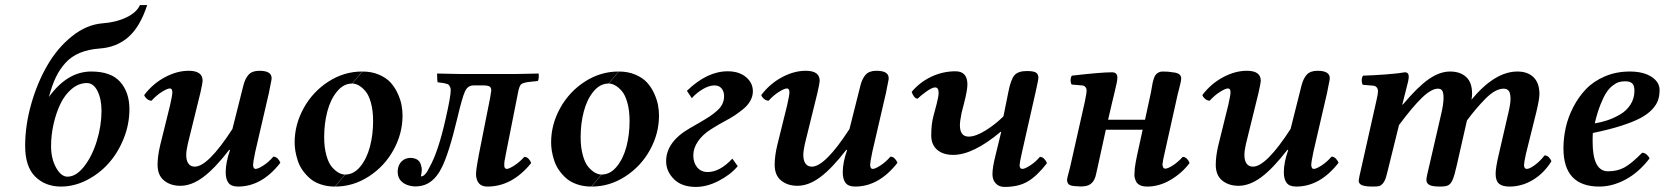

<svg xmlns="http://www.w3.org/2000/svg" viewBox="-20 -718 6494 749"><path d="M243.2 -28.8Q276.9 -28.8 308.1 -68.6Q339.4 -108.4 357.7 -168.2Q376 -228 376 -286.1Q376 -331.5 360.4 -362.8Q344.7 -394 318.8 -394Q287.1 -394 259.8 -371.1Q232.4 -348.1 215.3 -312Q198.2 -275.9 188.7 -232.9Q179.2 -189.9 179.2 -147.9Q179.2 -99.6 198.7 -64.2Q218.3 -28.8 243.2 -28.8ZM484.9 -292Q484.9 -233.4 462.6 -177.7Q440.4 -122.1 403.8 -81.1Q367.2 -40 318.1 -15.1Q269 9.8 217.8 9.8Q156.7 9.8 117.4 -29.1Q78.1 -67.9 78.1 -148.9Q78.1 -228.5 101.6 -311.5Q125 -394.5 164.6 -462.9Q204.1 -531.2 261 -576.7Q317.9 -622.1 379.9 -627Q433.1 -630.9 473.1 -650.1Q513.2 -669.4 525.9 -698.2H554.2Q526.4 -613.3 480.5 -573.2Q434.6 -533.2 369.1 -528.8Q324.7 -525.4 291.5 -511.7Q258.3 -498 235.4 -472.7Q212.4 -447.3 197.5 -415.8Q182.6 -384.3 170.9 -339.8Q242.7 -439 335.9 -439Q413.6 -439 449.2 -398.2Q484.9 -357.4 484.9 -292Z M877.4 -132.8 874.5 -133.8Q817.9 -60.5 772.5 -26.9Q727.1 6.8 683.6 6.8Q645.5 6.8 620.1 -13.7Q594.7 -34.2 594.7 -75.2Q594.7 -108.4 604.5 -149.9L643.6 -308.1Q652.3 -346.7 652.3 -357.9Q652.3 -373 642.6 -373Q632.8 -373 611.1 -359.4Q589.4 -345.7 571.3 -325.2Q561.5 -325.2 553.2 -332.3Q544.9 -339.4 542.5 -347.2Q576.2 -391.6 623.3 -416.7Q670.4 -441.9 716.3 -441.9Q770.5 -441.9 770.5 -402.8Q770.5 -395.5 761.7 -356L712.4 -155.8Q706.5 -129.9 706.5 -112.8Q706.5 -91.8 715.1 -79.8Q723.6 -67.9 739.7 -67.9Q791.5 -67.9 886.7 -214.8L928.7 -381.8Q935.5 -410.6 949.5 -426.3Q963.4 -441.9 991.7 -441.9Q1039.6 -441.9 1039.6 -413.1Q1039.6 -408.7 1037.6 -398.9Q1035.6 -389.2 1033 -376.2Q1030.3 -363.3 1029.3 -356.9L975.6 -125Q967.3 -84.5 967.3 -76.2Q967.3 -59.1 977.5 -59.1Q986.8 -59.1 1007.6 -72.5Q1028.3 -85.9 1046.4 -106.9Q1056.2 -106.9 1063.5 -99.1Q1070.8 -91.3 1073.7 -83Q1001.5 9.8 908.7 9.8Q881.8 9.8 871.1 -4.9Q860.4 -19.5 860.4 -45.9Q860.4 -84.5 877.4 -132.8Z M1354.5 -392.1 1393.6 -439Q1429.7 -439 1458.3 -426.8Q1486.8 -414.6 1503.7 -396Q1520.5 -377.4 1531.5 -353.3Q1542.5 -329.1 1546.4 -308.1Q1550.3 -287.1 1550.3 -267.1Q1550.3 -196.8 1515.1 -133.1Q1480 -69.3 1418.9 -29.8Q1357.9 9.8 1287.6 9.8L1326.7 -37.1Q1359.9 -37.1 1385.3 -67.9Q1410.6 -98.6 1423.1 -145.5Q1435.5 -192.4 1435.5 -246.1Q1435.5 -286.6 1427 -317.1Q1418.5 -347.7 1405.3 -362.8Q1392.1 -377.9 1379.2 -385Q1366.2 -392.1 1354.5 -392.1ZM1325.7 -37.1 1286.6 9.8Q1256.3 9.8 1231.2 1.2Q1206.1 -7.3 1189.5 -21.7Q1172.9 -36.1 1160.6 -53.5Q1148.4 -70.8 1141.8 -90.8Q1135.3 -110.8 1132.3 -128.4Q1129.4 -146 1129.4 -162.1Q1129.4 -232.4 1164.8 -296.4Q1200.2 -360.4 1261.2 -399.7Q1322.3 -439 1392.6 -439L1353.5 -392.1Q1320.3 -392.1 1294.9 -361.3Q1269.5 -330.6 1257.1 -283.7Q1244.6 -236.8 1244.6 -183.1Q1244.6 -142.6 1253.2 -112.1Q1261.7 -81.5 1274.9 -66.4Q1288.1 -51.3 1301 -44.2Q1314 -37.1 1325.7 -37.1Z M1848.1 -115.2 1892.1 -336.9Q1896.5 -364.3 1896.5 -365.2Q1896.5 -376.5 1889.6 -380.6Q1882.8 -384.8 1865.2 -384.8H1827.1Q1804.7 -384.8 1793.9 -361.3Q1783.2 -337.9 1765.1 -261.2Q1730.5 -116.2 1702.1 -62Q1668.9 4.4 1610.4 8.8Q1608.4 8.8 1604.7 9Q1601.1 9.3 1597.9 9.3Q1594.7 9.3 1592.3 8.8Q1564.9 6.3 1548.1 -8.5Q1531.2 -23.4 1531.2 -49.8Q1532.7 -75.2 1546.9 -88.6Q1561 -102.1 1582 -102.1Q1588.4 -102.1 1591.3 -101.1Q1618.2 -96.7 1623 -70.8Q1625.5 -64.5 1625.5 -55.2Q1625.5 -50.3 1624.3 -43.2Q1623 -36.1 1622.6 -33.7Q1622.1 -31.2 1623 -29.8Q1638.7 -29.8 1656.2 -66.9Q1689.9 -127 1718.3 -253.9Q1738.3 -340.8 1738.3 -366.2Q1738.3 -373.5 1735.8 -378.7Q1733.4 -383.8 1731.2 -386.5Q1729 -389.2 1721.2 -391.4Q1713.4 -393.6 1710.2 -394Q1707 -394.5 1694.8 -396Q1689.9 -396.5 1687.5 -397Q1685.1 -403.3 1685.1 -431.2Q1759.3 -429.2 1781.2 -429.2H1987.3L2081.1 -431.2Q2082.5 -424.8 2081.5 -414.1Q2080.6 -403.3 2077.1 -401.9L2048.3 -398.9Q2021 -396 2013.2 -389.4Q2005.4 -382.8 2000.5 -355L1954.1 -121.1Q1953.1 -114.3 1951.2 -105.2Q1949.2 -96.2 1948.2 -90.3Q1947.3 -84.5 1947.3 -81.1V-69.8Q1948.7 -59.1 1957 -59.1Q1965.8 -59.1 1986.3 -72.3Q2006.8 -85.4 2025.4 -106Q2034.7 -106 2041.7 -98.9Q2048.8 -91.8 2052.2 -82Q1978 9.8 1881.3 9.8Q1847.2 9.8 1839.4 -21Q1835.9 -32.2 1837.4 -46.9Q1837.9 -58.1 1842.5 -83.7Q1847.2 -109.4 1848.1 -115.2Z M2355 -392.1 2394 -439Q2430.2 -439 2458.7 -426.8Q2487.3 -414.6 2504.2 -396Q2521 -377.4 2532 -353.3Q2543 -329.1 2546.9 -308.1Q2550.8 -287.1 2550.8 -267.1Q2550.8 -196.8 2515.6 -133.1Q2480.5 -69.3 2419.4 -29.8Q2358.4 9.8 2288.1 9.8L2327.1 -37.1Q2360.4 -37.1 2385.7 -67.9Q2411.1 -98.6 2423.6 -145.5Q2436 -192.4 2436 -246.1Q2436 -286.6 2427.5 -317.1Q2418.9 -347.7 2405.8 -362.8Q2392.6 -377.9 2379.6 -385Q2366.7 -392.1 2355 -392.1ZM2326.2 -37.1 2287.1 9.8Q2256.8 9.8 2231.7 1.2Q2206.5 -7.3 2189.9 -21.7Q2173.3 -36.1 2161.1 -53.5Q2148.9 -70.8 2142.3 -90.8Q2135.7 -110.8 2132.8 -128.4Q2129.9 -146 2129.9 -162.1Q2129.9 -232.4 2165.3 -296.4Q2200.7 -360.4 2261.7 -399.7Q2322.8 -439 2393.1 -439L2354 -392.1Q2320.8 -392.1 2295.4 -361.3Q2270 -330.6 2257.6 -283.7Q2245.1 -236.8 2245.1 -183.1Q2245.1 -142.6 2253.7 -112.1Q2262.2 -81.5 2275.4 -66.4Q2288.6 -51.3 2301.5 -44.2Q2314.5 -37.1 2326.2 -37.1Z M2678.7 -335 2659.7 -363.8Q2738.3 -439.9 2818.8 -439.9Q2862.8 -439.9 2889.9 -417.5Q2917 -395 2917 -361.8Q2917 -342.8 2907 -324.7Q2897 -306.6 2878.4 -291.7Q2859.9 -276.9 2845 -267.1Q2830.1 -257.3 2808.1 -245.6Q2786.1 -233.9 2781.7 -231L2753.9 -213.9Q2721.2 -193.4 2702.9 -166.7Q2684.6 -140.1 2684.6 -111.8Q2684.6 -83.5 2699.7 -65.2Q2714.8 -46.9 2740.7 -46.9Q2788.1 -46.9 2836.9 -99.1L2857.9 -69.8Q2829.6 -36.1 2783.7 -12.5Q2737.8 11.2 2694.8 11.2Q2639.2 11.2 2608.9 -19.3Q2578.6 -49.8 2578.6 -88.9Q2578.6 -164.6 2670.9 -217.8L2707.5 -238.8Q2733.4 -253.9 2748.3 -263.7Q2763.2 -273.4 2777.6 -286.4Q2792 -299.3 2798.3 -313Q2804.7 -326.7 2804.7 -342.8Q2804.7 -361.3 2794.9 -373Q2785.2 -384.8 2767.6 -384.8Q2746.1 -384.8 2721.4 -370.1Q2696.8 -355.5 2678.7 -335Z M3284.7 -132.8 3281.7 -133.8Q3225.1 -60.5 3179.7 -26.9Q3134.3 6.8 3090.8 6.8Q3052.7 6.8 3027.3 -13.7Q3002 -34.2 3002 -75.2Q3002 -108.4 3011.7 -149.9L3050.8 -308.1Q3059.6 -346.7 3059.6 -357.9Q3059.6 -373 3049.8 -373Q3040 -373 3018.3 -359.4Q2996.6 -345.7 2978.5 -325.2Q2968.8 -325.2 2960.4 -332.3Q2952.1 -339.4 2949.7 -347.2Q2983.4 -391.6 3030.5 -416.7Q3077.6 -441.9 3123.5 -441.9Q3177.7 -441.9 3177.7 -402.8Q3177.7 -395.5 3168.9 -356L3119.6 -155.8Q3113.8 -129.9 3113.8 -112.8Q3113.8 -91.8 3122.3 -79.8Q3130.9 -67.9 3147 -67.9Q3198.7 -67.9 3293.9 -214.8L3335.9 -381.8Q3342.8 -410.6 3356.7 -426.3Q3370.6 -441.9 3398.9 -441.9Q3446.8 -441.9 3446.8 -413.1Q3446.8 -408.7 3444.8 -398.9Q3442.9 -389.2 3440.2 -376.2Q3437.5 -363.3 3436.5 -356.9L3382.8 -125Q3374.5 -84.5 3374.5 -76.2Q3374.5 -59.1 3384.8 -59.1Q3394 -59.1 3414.8 -72.5Q3435.5 -85.9 3453.6 -106.9Q3463.4 -106.9 3470.7 -99.1Q3478 -91.3 3481 -83Q3408.7 9.8 3315.9 9.8Q3289.1 9.8 3278.3 -4.9Q3267.6 -19.5 3267.6 -45.9Q3267.6 -84.5 3284.7 -132.8Z M3862.8 -108.9 3885.7 -203.1 3883.8 -204.1Q3776.4 -113.8 3698.7 -113.8Q3658.7 -113.8 3635.7 -133.8Q3612.8 -153.8 3612.8 -189.9Q3612.8 -231.4 3620.6 -262.2L3633.8 -312Q3641.6 -342.3 3641.6 -356Q3641.6 -377 3627.9 -377Q3616.7 -377 3594.7 -361.6Q3572.8 -346.2 3559.6 -333Q3551.3 -333.5 3544.9 -342.5Q3538.6 -351.6 3536.6 -359.9Q3568.8 -397.9 3613.5 -418.9Q3658.2 -439.9 3707.5 -439.9Q3753.9 -439.9 3753.9 -388.2Q3753.9 -366.2 3740.7 -314.9L3731 -276.9Q3724.6 -244.1 3724.6 -230Q3724.6 -185.1 3758.8 -185.1Q3786.1 -185.1 3825 -209.2Q3863.8 -233.4 3894.5 -264.2L3913.6 -358.9Q3923.3 -408.7 3937.7 -424.8Q3952.1 -440.9 3985.8 -440.9Q4012.7 -440.9 4021.7 -434.6Q4030.8 -428.2 4030.8 -415Q4030.8 -406.2 4019.5 -356.9L3966.8 -124Q3957.5 -82.5 3957.5 -74.2Q3957.5 -59.1 3968.8 -59.1Q3977.5 -59.1 3998.3 -72.3Q4019 -85.4 4036.6 -106Q4046.4 -106 4054 -97.9Q4061.5 -89.8 4064 -81.1Q4025.9 -31.7 3989.7 -10.3Q3953.6 11.2 3898.9 11.2Q3877 11.2 3864.3 -2.7Q3851.6 -16.6 3851.6 -38.1Q3851.6 -64.9 3862.8 -108.9Z M4155.8 -71.8 4211.9 -320.8Q4218.8 -353.5 4218.8 -365.2Q4218.8 -373 4214.1 -378.7Q4209.5 -384.3 4200.7 -384.8L4160.6 -388.2Q4156.2 -394.5 4156.5 -405.8Q4156.7 -417 4161.6 -422.9Q4275.4 -436 4317.9 -436Q4338.9 -436 4338.9 -415Q4338.9 -407.2 4336.2 -393.8Q4333.5 -380.4 4327.4 -355.5Q4321.3 -330.6 4318.8 -319.8L4302.7 -251H4446.8L4469.7 -356.9Q4471.2 -363.3 4473.1 -376Q4475.1 -388.7 4476.6 -395.5Q4478 -402.3 4481.2 -411.9Q4484.4 -421.4 4488.5 -426.5Q4492.7 -431.6 4499.5 -435.3Q4506.3 -439 4515.6 -439Q4540.5 -439 4553.7 -436Q4587.9 -433.6 4587.9 -412.1Q4587.9 -406.7 4585.7 -396.2Q4583.5 -385.7 4579.8 -371.8Q4576.2 -357.9 4574.7 -352.1L4523.9 -124Q4515.6 -88.4 4515.6 -82Q4513.7 -75.2 4515.6 -71.8Q4517.1 -60.1 4525.9 -60.1Q4535.6 -60.1 4555.4 -72.8Q4575.2 -85.4 4593.8 -106Q4603 -106 4610.1 -98.9Q4617.2 -91.8 4620.6 -82Q4590.8 -42.5 4546.6 -16.4Q4502.4 9.8 4455.6 9.8Q4416 9.8 4408.7 -18.1Q4404.3 -28.3 4405.8 -43.9Q4405.8 -60.5 4410.6 -85.9Q4414.6 -104 4415.5 -110.8L4437.5 -211.9H4293.9L4261.7 -64.9Q4260.7 -61 4258.8 -52Q4256.8 -43 4255.9 -39.1Q4247.1 6.3 4207.5 8.8Q4195.3 10.3 4186.5 8.8Q4158.7 8.3 4150.6 2.2Q4142.6 -3.9 4142.6 -17.1Q4142.6 -20 4145 -29.5Q4147.5 -39.1 4150.9 -52Q4154.3 -64.9 4155.8 -71.8Z M5005.4 -132.8 5002.4 -133.8Q4945.8 -60.5 4900.4 -26.9Q4855 6.8 4811.5 6.8Q4773.4 6.8 4748 -13.7Q4722.7 -34.2 4722.7 -75.2Q4722.7 -108.4 4732.4 -149.9L4771.5 -308.1Q4780.3 -346.7 4780.3 -357.9Q4780.3 -373 4770.5 -373Q4760.7 -373 4739 -359.4Q4717.3 -345.7 4699.2 -325.2Q4689.5 -325.2 4681.2 -332.3Q4672.9 -339.4 4670.4 -347.2Q4704.1 -391.6 4751.2 -416.7Q4798.3 -441.9 4844.2 -441.9Q4898.4 -441.9 4898.4 -402.8Q4898.4 -395.5 4889.6 -356L4840.3 -155.8Q4834.5 -129.9 4834.5 -112.8Q4834.5 -91.8 4843 -79.8Q4851.6 -67.9 4867.7 -67.9Q4919.4 -67.9 5014.6 -214.8L5056.6 -381.8Q5063.5 -410.6 5077.4 -426.3Q5091.3 -441.9 5119.6 -441.9Q5167.5 -441.9 5167.5 -413.1Q5167.5 -408.7 5165.5 -398.9Q5163.6 -389.2 5160.9 -376.2Q5158.2 -363.3 5157.2 -356.9L5103.5 -125Q5095.2 -84.5 5095.2 -76.2Q5095.2 -59.1 5105.5 -59.1Q5114.7 -59.1 5135.5 -72.5Q5156.2 -85.9 5174.3 -106.9Q5184.1 -106.9 5191.4 -99.1Q5198.7 -91.3 5201.7 -83Q5129.4 9.8 5036.6 9.8Q5009.8 9.8 4999 -4.9Q4988.3 -19.5 4988.3 -45.9Q4988.3 -84.5 5005.4 -132.8Z M5452.6 -318.8 5450.2 -310.1H5452.6Q5510.7 -379.4 5553.5 -409.2Q5596.2 -439 5637.2 -439Q5675.8 -439 5699.2 -418Q5722.7 -397 5722.7 -352.1Q5722.7 -339.8 5720.2 -329.1Q5811.5 -439 5899.4 -439Q5939.9 -439 5962.6 -416.5Q5985.4 -394 5985.4 -351.1Q5985.4 -331.5 5973.6 -282.2L5932.6 -117.2Q5925.3 -83.5 5925.3 -74.2Q5925.3 -59.1 5936.5 -59.1Q5946.8 -59.1 5967.3 -74Q5987.8 -88.9 6005.4 -111.8Q6015.1 -111.8 6022.2 -104.5Q6029.3 -97.2 6032.2 -88.9Q6002.4 -41.5 5959.5 -15.9Q5916.5 9.8 5868.7 9.8Q5840.8 9.8 5827.6 -1.5Q5814.5 -12.7 5814.5 -40Q5814.5 -63.5 5826.7 -115.2L5863.3 -273.9Q5872.6 -312 5872.6 -332Q5872.6 -355.5 5865.5 -363.8Q5858.4 -372.1 5846.2 -372.1Q5829.6 -372.1 5811.5 -362.1Q5793.5 -352.1 5773.7 -331.8Q5753.9 -311.5 5738.8 -293.7Q5723.6 -275.9 5702.6 -248L5662.6 -71.8Q5653.8 -32.2 5646.5 -16.1Q5639.2 0 5629.4 4.9Q5619.6 9.8 5597.7 9.8Q5566.9 9.8 5555.7 3.2Q5544.4 -3.4 5544.4 -16.1Q5544.4 -26.9 5555.7 -71.8L5602.5 -274.9Q5611.3 -312.5 5611.3 -335.9Q5611.3 -356 5606.4 -364Q5601.6 -372.1 5589.4 -372.1Q5564 -372.1 5527.3 -336.9Q5490.7 -301.8 5437.5 -230L5398.4 -71.8Q5391.1 -41 5386.7 -26.4Q5382.3 -11.7 5374.8 -2.7Q5367.2 6.3 5359.4 8.1Q5351.6 9.8 5335.4 9.8Q5306.2 9.8 5293.2 4.4Q5280.3 -1 5280.3 -13.2Q5280.3 -20 5292.5 -71.8L5349.6 -326.2Q5355.5 -350.6 5355.5 -362.8Q5355.5 -371.6 5350.3 -377.4Q5345.2 -383.3 5336.4 -383.8L5296.4 -387.2Q5292 -393.6 5292.2 -405.3Q5292.5 -417 5297.4 -422.9Q5334.5 -423.8 5386.2 -427.7Q5438 -431.6 5460.4 -436Q5475.6 -436 5475.6 -418.9Q5475.6 -411.6 5472.7 -398.4Q5469.7 -385.3 5463.1 -360.4Q5456.5 -335.4 5452.6 -318.8Z M6356 -363.8Q6356 -384.8 6347.2 -392.8Q6338.4 -400.9 6319.8 -400.9Q6306.2 -400.9 6294.9 -397.5Q6283.7 -394 6270.3 -383.5Q6256.8 -373 6245.6 -355.5Q6234.4 -337.9 6222.7 -307.9Q6210.9 -277.8 6201.2 -236.8Q6226.6 -240.7 6251.2 -249Q6275.9 -257.3 6300.5 -271.7Q6325.2 -286.1 6340.6 -310.1Q6356 -334 6356 -363.8ZM6193.8 -199.2Q6192.9 -191.4 6192.9 -165Q6192.9 -49.8 6252.9 -49.8Q6289.1 -49.8 6316.4 -64.5Q6343.8 -79.1 6386.2 -122.1Q6395 -122.1 6403.1 -115.5Q6411.1 -108.9 6415 -100.1Q6372.6 -44.9 6321.3 -17.6Q6270 9.8 6219.2 9.8Q6079.1 9.8 6079.1 -139.2Q6079.1 -179.7 6088.1 -220.5Q6097.2 -261.2 6117.7 -300.8Q6138.2 -340.3 6167.5 -370.8Q6196.8 -401.4 6241 -420.2Q6285.2 -439 6337.9 -439Q6390.6 -439 6422.4 -418.5Q6454.1 -397.9 6454.1 -367.2Q6454.1 -344.7 6448 -326.9Q6441.9 -309.1 6424.8 -290.8Q6407.7 -272.5 6379.2 -257.3Q6350.6 -242.2 6304.2 -227.3Q6257.8 -212.4 6193.8 -199.2Z"/></svg>

Font: Common Serif SemiBold
Style: Italic
Weight: 600
Italic angle: -12°
Designer: Philipp H. Poll, Khaled Hosny
Foundry: Stefan Peev, Context Ltd.
Version: Version 1.026